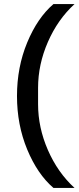

<svg xmlns="http://www.w3.org/2000/svg" viewBox="-20 -780 384 938"><path d="M241 -760H344Q262 -685 214 -575Q166 -465 166 -351V-271Q166 -157 214 -47Q262 63 344 138H241Q163 71 113 -49.5Q63 -170 63 -311Q63 -452 113 -572.5Q163 -693 241 -760Z"/></svg>

Font: IBM Plex Sans Medm
Style: Regular
Weight: 500
Designer: Mike Abbink, Paul van der Laan, Pieter van Rosmalen
Foundry: Bold Monday
Version: Version 3.005